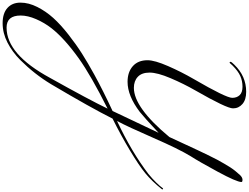

<svg xmlns="http://www.w3.org/2000/svg" viewBox="-460 -690 1892 1460"><g transform="rotate(90 486.0 40.0)"><path d="M582 168Q332 293 200 387Q48 496 -29 594Q-71 648 -98.5 711.5Q-126 775 -126 829Q-126 936 -34 936Q169 936 348 606Q514 309 582 168ZM944 -464Q889 -374 804 -179Q719 16 676 96Q910 -14 1078 -142Q1115 -172 1145.5 -203.5Q1176 -235 1184 -248Q1188 -254 1192 -254Q1196 -254 1196 -251Q1196 -248 1194 -244Q1134 -169 1074.5 -120Q1015 -71 899 -1.5Q783 68 658 130Q575 296 396 598Q320 724 212 832Q152 892 80 929Q8 966 -67.5 966Q-143 966 -183.5 929.5Q-224 893 -224 830.5Q-224 768 -191 702.5Q-158 637 -107.5 581Q-57 525 19 465.5Q95 406 164.5 362Q234 318 323 269Q443 203 600 130L766 -220Q651 -112 607 -77Q485 16 378 16Q304 16 259 -24Q214 -64 214 -136Q214 -190 258.5 -292Q303 -394 357 -487Q500 -733 500 -780Q500 -815 479.5 -836.5Q459 -858 415.5 -858Q372 -858 334.5 -841.5Q297 -825 254 -782Q249 -777 244 -771Q235 -760 232 -760Q226 -760 226 -767Q226 -774 248 -796Q335 -886 454 -886Q514 -886 547 -857.5Q580 -829 580 -786Q580 -737 444 -500Q393 -411 350.5 -311Q308 -211 308 -151.5Q308 -92 340 -62Q372 -32 424 -32Q574 -32 798 -302Q818 -345 851.5 -417.5Q885 -490 898 -517.5Q911 -545 934.5 -594Q958 -643 970 -664.5Q982 -686 1000 -718Q1030 -771 1056 -803Q1082 -834 1088 -840Q1106 -858 1123 -858Q1140 -858 1140 -850Q1140 -814 1061.5 -669Q983 -524 944 -464Z"/></g></svg>

Font: Miama
Style: Regular
Weight: 400
Italic angle: 16.5°
Designer: Linus Romer
Foundry: Linus Romer
Version: 0.32